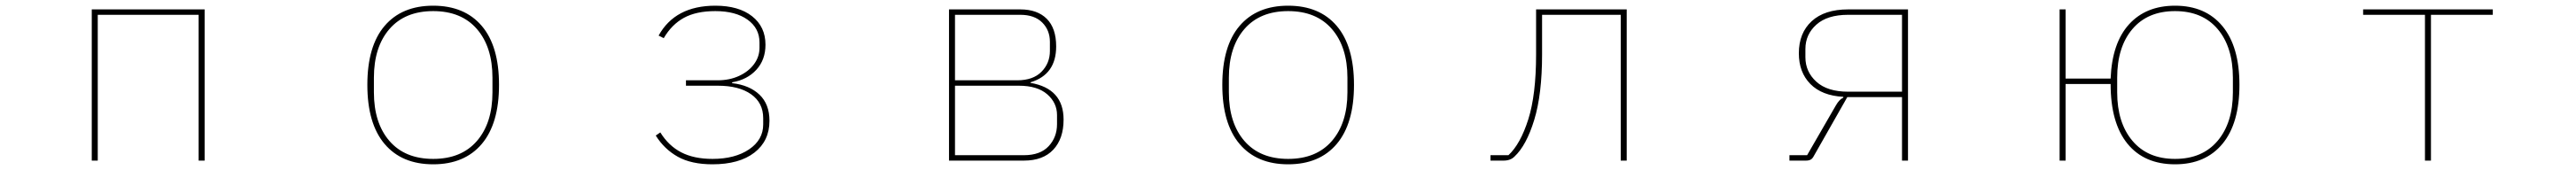

<svg xmlns="http://www.w3.org/2000/svg" viewBox="-20 -564 9040 597"><path d="M323 0H302V-531H698V0H677V-512H323Z M1269 -266Q1269 -402 1329.5 -473Q1390 -544 1500 -544Q1610 -544 1670.5 -473Q1731 -402 1731 -266Q1731 -130 1670.5 -58.5Q1610 13 1500 13Q1390 13 1329.5 -58.5Q1269 -130 1269 -266ZM1708 -240V-291Q1708 -399 1653.5 -462Q1599 -525 1500 -525Q1401 -525 1346.5 -462Q1292 -399 1292 -291V-240Q1292 -132 1346.5 -69Q1401 -6 1500 -6Q1599 -6 1653.5 -69Q1708 -132 1708 -240Z M2281 -88 2297 -99Q2326 -52 2370.5 -29Q2415 -6 2480 -6Q2559 -6 2608.5 -39.5Q2658 -73 2658 -127V-149Q2658 -203 2615.5 -233Q2573 -263 2499 -263H2387V-282H2498Q2540 -282 2573.5 -297.5Q2607 -313 2626 -339Q2645 -365 2645 -396V-415Q2645 -465 2603 -495Q2561 -525 2490 -525Q2423 -525 2380 -501.5Q2337 -478 2309 -430L2291 -439Q2349 -544 2490 -544Q2572 -544 2619 -507Q2666 -470 2666 -407Q2666 -354 2634 -319Q2602 -284 2549 -275V-272Q2610 -265 2645 -231.5Q2680 -198 2680 -140Q2680 -69 2627 -28Q2574 13 2480 13Q2406 13 2358.5 -13.5Q2311 -40 2281 -88Z M3310 0V-531H3560Q3620 -531 3653 -498Q3686 -465 3686 -401Q3686 -302 3596 -275V-273Q3712 -253 3712 -144Q3712 -77 3676 -38.5Q3640 0 3573 0ZM3549 -282Q3605 -282 3634.5 -312Q3664 -342 3664 -385V-417Q3664 -458 3637 -485Q3610 -512 3560 -512H3331V-282ZM3573 -19Q3630 -19 3659.5 -50.5Q3689 -82 3689 -128V-160Q3689 -203 3654.5 -233Q3620 -263 3555 -263H3331V-19Z M4269 -266Q4269 -402 4329.5 -473Q4390 -544 4500 -544Q4610 -544 4670.5 -473Q4731 -402 4731 -266Q4731 -130 4670.5 -58.5Q4610 13 4500 13Q4390 13 4329.5 -58.5Q4269 -130 4269 -266ZM4708 -240V-291Q4708 -399 4653.5 -462Q4599 -525 4500 -525Q4401 -525 4346.5 -462Q4292 -399 4292 -291V-240Q4292 -132 4346.5 -69Q4401 -6 4500 -6Q4599 -6 4653.5 -69Q4708 -132 4708 -240Z M5210 0V-19H5273Q5315 -58 5342.5 -144.5Q5370 -231 5370 -373V-531H5688V0H5667V-512H5391V-373Q5391 -233 5363.5 -143Q5336 -53 5294 -14Q5280 0 5256 0Z M6259 0V-19H6321L6422 -194Q6434 -215 6448 -221V-224Q6373 -228 6332.5 -269Q6292 -310 6292 -377Q6292 -448 6337 -489.5Q6382 -531 6465 -531H6675V0H6654V-223H6462L6345 -17Q6340 -7 6333.5 -3.5Q6327 0 6317 0ZM6654 -242V-512H6465Q6392 -512 6353.5 -477.5Q6315 -443 6315 -392V-363Q6315 -312 6353.5 -277Q6392 -242 6465 -242Z M7386 -269H7228V0H7207V-531H7228V-288H7386Q7391 -413 7450.5 -478.5Q7510 -544 7612 -544Q7719 -544 7778.5 -472Q7838 -400 7838 -266Q7838 -131 7778.5 -59Q7719 13 7612 13Q7504 13 7445 -59.5Q7386 -132 7386 -269ZM7815 -240V-291Q7815 -399 7761.5 -462Q7708 -525 7612 -525Q7516 -525 7462.5 -462Q7409 -399 7409 -291V-240Q7409 -133 7462.5 -69.5Q7516 -6 7612 -6Q7708 -6 7761.5 -69.5Q7815 -133 7815 -240Z M8510 0H8489V-512H8272V-531H8727V-512H8510Z"/></svg>

Font: IBM Plex Sans JP Thin
Style: Regular
Weight: 100
Designer: Mike Abbink; Paul van der Laan; Pieter van Rosmalen; Wujin Sim; Yejin Wi; Jinhee Kim; Boomi Park; Yona Kim; Kichan Ma
Foundry: Sandoll Inc.
Version: Version 1.001